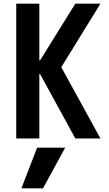

<svg xmlns="http://www.w3.org/2000/svg" viewBox="-20 -750 590 1040"><path d="M213 270H96L181 50H333ZM68 0V-730H193V-423H197L388 -730H524L312 -386L524 0H388L197 -349H193V0Z"/></svg>

Font: M PLUS Code Latin SemiExpanded SemiBold
Style: Regular
Weight: 600
Width: 6
Designer: Coji Morishita
Foundry: UNDERFOREST DESIGN
Version: Version 1.002; ttfautohint (v1.8.3)